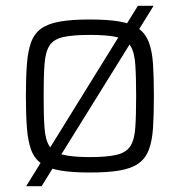

<svg xmlns="http://www.w3.org/2000/svg" viewBox="-20 -585 618 660"><path d="M70 55 454 -565H508L123 55ZM289 8Q227 8 186.5 1Q146 -6 122 -23Q98 -40 87 -70Q76 -100 72.5 -145.5Q69 -191 69 -255Q69 -319 72.5 -364.5Q76 -410 87 -440Q98 -470 122 -487Q146 -504 186.5 -511Q227 -518 289 -518Q351 -518 391.5 -511Q432 -504 456 -487Q480 -470 491.5 -440Q503 -410 506 -364.5Q509 -319 509 -255Q509 -191 506 -145.5Q503 -100 491.5 -70Q480 -40 456 -23Q432 -6 391.5 1Q351 8 289 8ZM289 -45Q349 -45 381.5 -53Q414 -61 428 -82.5Q442 -104 445 -145.5Q448 -187 448 -255Q448 -322 445 -364Q442 -406 428 -428Q414 -450 381.5 -457.5Q349 -465 289 -465Q230 -465 197 -457.5Q164 -450 150 -428Q136 -406 133 -364Q130 -322 130 -255Q130 -187 133 -145.5Q136 -104 150 -82.5Q164 -61 197 -53Q230 -45 289 -45Z"/></svg>

Font: Saira Thin Light
Style: Regular
Weight: 300
Version: Version 1.101